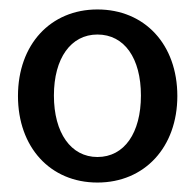

<svg xmlns="http://www.w3.org/2000/svg" viewBox="-20 -708 413 406"><path d="M186 -322C286 -322 355 -397 355 -505C355 -614 286 -688 186 -688C87 -688 18 -614 18 -505C18 -397 86 -322 186 -322ZM186 -376C130 -376 94 -427 94 -506C94 -585 130 -635 186 -635C243 -635 278 -585 278 -506C278 -427 243 -376 186 -376Z"/></svg>

Font: Ronzino
Style: Regular
Weight: 400
Designer: Nunzio Mazzaferro
Foundry: Collletttivo
Version: Version 1.000;Glyphs 3.3 (3337)